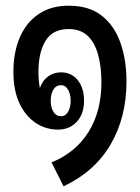

<svg xmlns="http://www.w3.org/2000/svg" viewBox="-20 -544 490 674"><path d="M203 110 161 26Q245 -8 290.5 -80.5Q336 -153 336 -255Q336 -309 324.5 -351.5Q313 -394 288 -418Q263 -442 221 -442Q165 -442 140 -401Q115 -360 115 -293Q115 -259 120 -235Q129 -261 148.5 -275.5Q168 -290 194 -290Q231 -290 253 -262.5Q275 -235 275 -190Q275 -144 249.5 -116.5Q224 -89 184 -89Q140 -89 104.5 -113Q69 -137 48 -182Q27 -227 27 -292Q27 -360 49.5 -412.5Q72 -465 115.5 -494.5Q159 -524 221 -524Q292 -524 336.5 -489.5Q381 -455 402.5 -394.5Q424 -334 424 -258Q424 -132 368 -36.5Q312 59 203 110ZM194 -136Q210 -136 219 -151.5Q228 -167 228 -190Q228 -213 219 -229Q210 -245 194 -245Q177 -245 167.5 -229.5Q158 -214 158 -190Q158 -167 167.5 -151.5Q177 -136 194 -136Z"/></svg>

Font: Noto Sans Thai Looped ExtraCondensed Medium
Style: Regular
Weight: 500
Width: 2
Designer: Sasikarn Vongin, Ben Mitchell
Foundry: The Fontpad Ltd
Version: Version 1.001; ttfautohint (v1.8.4.7-5d5b)